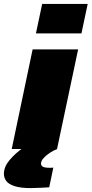

<svg xmlns="http://www.w3.org/2000/svg" viewBox="-62 -763 469 983"><path d="M122 -592 154 -743H387L355 -592ZM-2 0 105 -510H338L230 0ZM96 200Q43 200 12.5 190Q-18 180 -30 163.5Q-42 147 -42 127Q-42 91 -13 56.5Q16 22 61 -10L231 0Q212 7 193 19.5Q174 32 161 46.5Q148 61 148 75Q148 85 157.5 90.5Q167 96 193 96Q195 96 199.5 96Q204 96 211 95L190 196Q172 197 144 198.5Q116 200 96 200Z"/></svg>

Font: Saira SemiExpanded Black
Style: Italic
Weight: 900
Width: 6
Italic angle: -12°
Designer: Hector Gatti with collaboration of the Omnibus-Type team
Foundry: Omnibus-Type
Version: Version 1.101